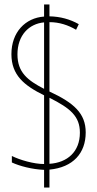

<svg xmlns="http://www.w3.org/2000/svg" viewBox="-20 -780 434 858"><path d="M177 -21V58H201V-22C307 -32 363 -96 363 -188C363 -273 311 -320 201 -371V-681C245 -681 284 -668 320 -647L332 -672C293 -694 250 -706 201 -707V-760H177V-706C93 -700 31 -636 31 -538C31 -444 88 -398 177 -354V-47C131 -47 69 -65 33 -83V-54C67 -38 124 -23 177 -21ZM177 -680V-383C103 -421 58 -457 58 -537C58 -623 110 -674 177 -680ZM201 -48V-343C295 -296 337 -260 337 -187C337 -102 281 -53 201 -48Z"/></svg>

Font: Noto Sans Georgian ExtraCondensed Thin
Style: Regular
Weight: 100
Width: 2
Designer: Monotype Design Team, Akaki Razmadze
Foundry: Google LLC
Version: Version 2.005